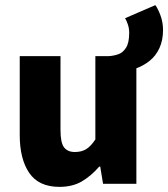

<svg xmlns="http://www.w3.org/2000/svg" viewBox="-20 -717 656 749"><path d="M508 -449 404 -498Q422 -499 440.5 -505Q459 -511 471.5 -530.5Q484 -550 484 -589Q484 -606 479 -621Q474 -636 468 -646L586 -697Q597 -682 606.5 -655.5Q616 -629 616 -600Q616 -560 602 -529.5Q588 -499 563.5 -479.5Q539 -460 508 -449ZM212 12Q131 12 94 -42.5Q57 -97 57 -190V-498H216V-210Q216 -160 230 -142Q244 -124 272 -124Q298 -124 316 -135Q334 -146 352 -173V-498H512V0H382L371 -67H367Q336 -31 299.5 -9.5Q263 12 212 12Z"/></svg>

Font: Source Sans 3 ExtraBold
Style: Regular
Weight: 800
Designer: Paul D. Hunt
Foundry: Adobe
Version: Version 3.052;hotconv 1.1.0;makeotfexe 2.6.0